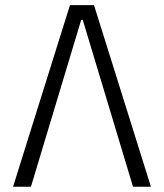

<svg xmlns="http://www.w3.org/2000/svg" viewBox="-20 -713 626 733"><path d="M29.8 0H98.1L290 -637.2H295.9L487.8 0H556.2L338.9 -693.4H247.1Z"/></svg>

Font: Cascadia Mono NF Light
Style: Regular
Weight: 300
Monospace: yes
Designer: Aaron Bell
Foundry: Saja Typeworks
Version: Version 2404.023